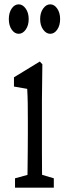

<svg xmlns="http://www.w3.org/2000/svg" viewBox="-20 -801 320 892"><path d="M66.9 -644Q47.9 -644 34.4 -663.3Q21 -682.6 21 -712.4Q21 -741.7 34.2 -761.2Q47.4 -780.8 66.9 -780.8Q85.4 -780.8 99.4 -761.2Q113.3 -741.7 113.3 -712.4Q113.3 -682.6 99.4 -663.3Q85.4 -644 66.9 -644ZM213.4 -644Q194.8 -644 180.7 -663.3Q166.5 -682.6 166.5 -712.4Q166.5 -741.7 180.4 -761.2Q194.3 -780.8 213.4 -780.8Q232.4 -780.8 245.8 -761.2Q259.3 -741.7 259.3 -712.4Q259.3 -682.6 245.8 -663.3Q232.4 -644 213.4 -644ZM49.8 70.8V27.3L134.3 4.4H152.3L230 27.3V70.8ZM106.4 70.8Q107.4 43.5 107.9 -1.7Q108.4 -46.9 108.9 -95.5Q109.4 -144 109.4 -180.7V-237.3Q109.4 -286.6 108.9 -319.6Q108.4 -352.5 106.4 -388.2L44.9 -398.9V-441.9L165 -515.1L176.8 -502.4L174.8 -339.4V-180.7Q174.8 -143.1 174.8 -95Q174.8 -46.9 175.3 -1.7Q175.8 43.5 176.8 70.8Z"/></svg>

Font: Scarab Serif
Style: Regular
Weight: 400
Designer: John Roberts
Foundry: Scarab
Version: 1.0